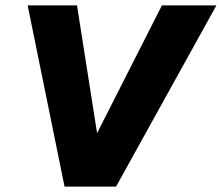

<svg xmlns="http://www.w3.org/2000/svg" viewBox="-20 -688 818 708"><path d="M218 0 82 -668H264L338 -197L577 -668H778L408 0Z"/></svg>

Font: Gantari ExtraBold
Style: Italic
Weight: 800
Italic angle: -10°
Designer: Anugrah Pasau
Foundry: Lafontype
Version: Version 1.000